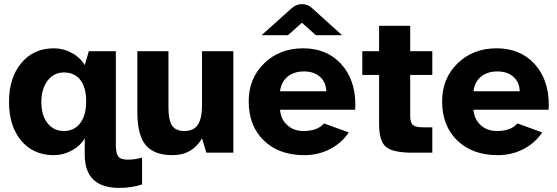

<svg xmlns="http://www.w3.org/2000/svg" viewBox="-20 -746 2722 938"><path d="M292 -392Q243 -392 212.5 -352Q182 -312 182 -248Q182 -183 212 -144.5Q242 -106 292 -106Q343 -106 372 -144.5Q401 -183 401 -251Q401 -319 372.5 -355.5Q344 -392 292 -392ZM674 155Q623 172 563 172Q394 172 394 10V-70Q372 -33 330.5 -10.5Q289 12 243 12Q143 12 83.5 -59Q24 -130 24 -248Q24 -366 84 -438Q144 -510 243 -510Q290 -510 331 -487.5Q372 -465 394 -428L414 -496H546V-38Q546 3 558 18.5Q570 34 604 34Q638 34 674 24Z M967 -70Q919 12 823 12Q732 12 691.5 -37.5Q651 -87 651 -198V-496H803V-219Q803 -158 821 -132Q839 -106 881 -106Q926 -106 946.5 -136.5Q967 -167 967 -235V-496H1120V0H988Z M1258 -574 1405 -706Q1428 -726 1455 -726Q1483 -726 1505 -706L1651 -574H1523L1455 -635L1387 -574ZM1574 -300Q1573 -344 1543.5 -370.5Q1514 -397 1465 -397Q1416 -397 1385 -371.5Q1354 -346 1348 -300ZM1684 -99Q1648 -46 1591 -17Q1534 12 1467 12Q1343 12 1269 -59.5Q1195 -131 1195 -251Q1195 -363 1270.5 -436.5Q1346 -510 1461 -510Q1576 -510 1646 -434Q1716 -358 1716 -234Q1716 -230 1715.5 -222Q1715 -214 1715 -210H1348Q1352 -163 1383.5 -134.5Q1415 -106 1463 -106Q1531 -106 1563 -143Z M1984 -180Q1984 -147 1997 -135.5Q2010 -124 2048 -124H2092V0H1996Q1899 0 1865.5 -28.5Q1832 -57 1832 -140V-380H1750V-496H1832V-620H1984V-496H2092V-380H1984Z M2519 -300Q2518 -344 2488.5 -370.5Q2459 -397 2410 -397Q2361 -397 2330 -371.5Q2299 -346 2293 -300ZM2629 -99Q2593 -46 2536 -17Q2479 12 2412 12Q2288 12 2214 -59.5Q2140 -131 2140 -251Q2140 -363 2215.5 -436.5Q2291 -510 2406 -510Q2521 -510 2591 -434Q2661 -358 2661 -234Q2661 -230 2660.5 -222Q2660 -214 2660 -210H2293Q2297 -163 2328.5 -134.5Q2360 -106 2408 -106Q2476 -106 2508 -143Z"/></svg>

Font: Atkinson Hyperlegible Pro
Style: Bold
Weight: 700
Designer: Elliott Scott, Megan Eiswerth, Linus Boman, Theodore Petrosky, Jacob Perez
Foundry: Braille Institute
Version: Version 1.5.1